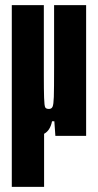

<svg xmlns="http://www.w3.org/2000/svg" viewBox="-20 -530 382 749"><path d="M316 -510V0H196L192 -57H183Q176 -21 152 -8V199H26V-510H151V-233Q151 -180 152 -148.5Q153 -117 156.5 -111Q160 -105 171 -105Q181 -105 185 -113.5Q189 -122 190 -152Q191 -182 191 -266V-510Z"/></svg>

Font: Saira Ultra Condensed Black
Style: Regular
Weight: 900
Width: 1
Designer: Hector Gatti with collaboration of the Omnibus-Type team
Foundry: Omnibus-Type
Version: Version 1.001; ttfautohint (v1.8)